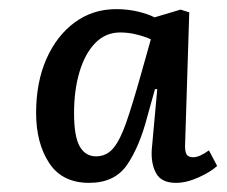

<svg xmlns="http://www.w3.org/2000/svg" viewBox="-20 -762 496 420"><path d="M385 -449Q384 -433 387.5 -425.5Q391 -418 403 -418Q416 -418 437 -433L455 -399Q441 -386 414.5 -374Q388 -362 365 -362Q333 -362 321.5 -383Q310 -404 312 -435L324 -567H319L302 -506Q285 -441 258 -401.5Q231 -362 175 -362Q116 -362 87.5 -405.5Q59 -449 59 -515Q59 -582 81.5 -633Q104 -684 143.5 -713Q183 -742 234 -742Q260 -742 282.5 -736.5Q305 -731 318 -724L375 -741L394 -735ZM190 -420Q213 -420 228 -438Q243 -456 256.5 -495Q270 -534 288 -598L310 -676Q297 -682 279 -686.5Q261 -691 243 -691Q211 -691 188.5 -668Q166 -645 154 -605Q142 -565 142 -515Q142 -463 154.5 -441.5Q167 -420 190 -420Z"/></svg>

Font: Literata 12pt Medium
Style: Italic
Weight: 500
Italic angle: -2°
Designer: Latin by Veronika Burian and Jose Scaglione. Greek by Irene Vlachou. Cyrillic by Vera Evstafieva
Foundry: TypeTogether
Version: Version 3.002